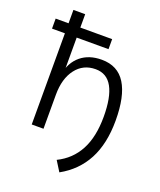

<svg xmlns="http://www.w3.org/2000/svg" viewBox="-166 -822 943 1134"><g transform="rotate(20 305.0 -255.0)"><path d="M346 210 306 146Q392 104 436 21.5Q480 -61 480 -188Q480 -310 445.5 -373Q411 -436 340 -436Q262 -436 216 -375.5Q170 -315 170 -214V0H96V-720H170V-336H157Q172 -416 223.5 -458.5Q275 -501 355 -501Q456 -501 505 -422Q554 -343 554 -191Q554 -45 501.5 54Q449 153 346 210ZM15 -573V-636H370V-573Z"/></g></svg>

Font: Wix Madefor Display
Style: Regular
Weight: 400
Designer: Dalton Maag Ltd
Foundry: Dalton Maag Ltd
Version: Version 3.100